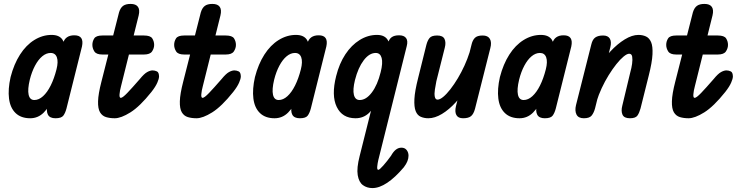

<svg xmlns="http://www.w3.org/2000/svg" viewBox="-20 -603 3795 979"><path d="M134 0Q87 0 59.5 -26.5Q32 -53 26 -100.5Q20 -148 34 -210Q51 -276 82 -324.5Q113 -373 155 -399Q197 -425 243 -425Q283 -425 299 -400Q315 -375 313 -331Q311 -287 295 -229Q276 -161 254 -109.5Q232 -58 203 -29Q174 0 134 0ZM155 -93Q178 -93 199.5 -112.5Q221 -132 238.5 -167Q256 -202 268 -249Q278 -288 270 -310.5Q262 -333 238 -333Q216 -333 195.5 -316Q175 -299 158.5 -268Q142 -237 132 -197Q120 -147 126 -120Q132 -93 155 -93ZM263 0Q234 0 224.5 -18Q215 -36 222 -65L301 -381Q312 -423 359 -423Q385 -423 394.5 -408.5Q404 -394 398 -366L319 -50Q313 -27 303 -13.5Q293 0 263 0Z M502 -325Q471 -325 461 -341Q451 -357 451 -374Q451 -392 460.5 -407Q470 -422 502 -422H714Q747 -422 756.5 -407Q766 -392 766 -374Q766 -357 755.5 -341Q745 -325 714 -325ZM565 0Q540 0 520.5 -6Q501 -12 490 -30.5Q479 -49 480 -86.5Q481 -124 497 -186L587 -540Q594 -563 607.5 -573Q621 -583 646 -583Q673 -583 683.5 -568Q694 -553 687 -524L597 -163Q591 -141 589.5 -122.5Q588 -104 596 -104Q605 -104 629 -129Q653 -154 693 -200Q715 -227 730.5 -235.5Q746 -244 758 -244Q769 -244 780 -239Q791 -234 791 -211Q791 -203 782.5 -182.5Q774 -162 752 -134Q693 -60 645 -30Q597 0 565 0Z M919 -325Q888 -325 878 -341Q868 -357 868 -374Q868 -392 877.5 -407Q887 -422 919 -422H1131Q1164 -422 1173.5 -407Q1183 -392 1183 -374Q1183 -357 1172.5 -341Q1162 -325 1131 -325ZM982 0Q957 0 937.5 -6Q918 -12 907 -30.5Q896 -49 897 -86.5Q898 -124 914 -186L1004 -540Q1011 -563 1024.5 -573Q1038 -583 1063 -583Q1090 -583 1100.5 -568Q1111 -553 1104 -524L1014 -163Q1008 -141 1006.5 -122.5Q1005 -104 1013 -104Q1022 -104 1046 -129Q1070 -154 1110 -200Q1132 -227 1147.5 -235.5Q1163 -244 1175 -244Q1186 -244 1197 -239Q1208 -234 1208 -211Q1208 -203 1199.5 -182.5Q1191 -162 1169 -134Q1110 -60 1062 -30Q1014 0 982 0Z M1380 0Q1333 0 1305.5 -26.5Q1278 -53 1272 -100.5Q1266 -148 1280 -210Q1297 -276 1328 -324.5Q1359 -373 1401 -399Q1443 -425 1489 -425Q1529 -425 1545 -400Q1561 -375 1559 -331Q1557 -287 1541 -229Q1522 -161 1500 -109.5Q1478 -58 1449 -29Q1420 0 1380 0ZM1401 -93Q1424 -93 1445.5 -112.5Q1467 -132 1484.5 -167Q1502 -202 1514 -249Q1524 -288 1516 -310.5Q1508 -333 1484 -333Q1462 -333 1441.5 -316Q1421 -299 1404.5 -268Q1388 -237 1378 -197Q1366 -147 1372 -120Q1378 -93 1401 -93ZM1509 0Q1480 0 1470.5 -18Q1461 -36 1468 -65L1547 -381Q1558 -423 1605 -423Q1631 -423 1640.5 -408.5Q1650 -394 1644 -366L1565 -50Q1559 -27 1549 -13.5Q1539 0 1509 0Z M1879 356Q1851 356 1830.5 341Q1810 326 1804 290Q1798 254 1814 192L1958 -382Q1964 -404 1977.5 -413.5Q1991 -423 2015 -423Q2040 -423 2050.5 -409Q2061 -395 2054 -368L1909 213Q1905 230 1903.5 246.5Q1902 263 1909 263Q1915 263 1934.5 241Q1954 219 1974 191Q1985 171 1998 160.5Q2011 150 2027 150Q2044 150 2053.5 162Q2063 174 2063 191Q2063 204 2057.5 218.5Q2052 233 2039 250Q1995 302 1954.5 329Q1914 356 1879 356ZM1793 0Q1725 0 1697 -58Q1669 -116 1694 -215Q1710 -279 1741 -326Q1772 -373 1814 -399Q1856 -425 1902 -425Q1942 -425 1957.5 -398.5Q1973 -372 1970 -325Q1967 -278 1951 -215Q1934 -151 1912 -102.5Q1890 -54 1861.5 -27Q1833 0 1793 0ZM1814 -93Q1847 -93 1876 -131.5Q1905 -170 1921 -235Q1933 -282 1926 -307.5Q1919 -333 1896 -333Q1863 -333 1834.5 -295.5Q1806 -258 1790 -195Q1778 -146 1784.5 -119.5Q1791 -93 1814 -93Z M2164 0Q2143 0 2125.5 -7.5Q2108 -15 2099.5 -36.5Q2091 -58 2093 -98Q2095 -138 2112 -205L2154 -374Q2160 -397 2170.5 -409.5Q2181 -422 2209 -422Q2238 -422 2246.5 -404.5Q2255 -387 2248 -360L2205 -189Q2201 -168 2197.5 -146.5Q2194 -125 2197 -110Q2200 -95 2211 -95Q2223 -95 2240 -109Q2257 -123 2276.5 -148Q2296 -173 2314.5 -204Q2333 -235 2348.5 -269Q2364 -303 2374 -335L2367 -168Q2340 -121 2305 -82.5Q2270 -44 2233.5 -22Q2197 0 2164 0ZM2341 0Q2316 0 2307 -16.5Q2298 -33 2305 -62L2384 -374Q2389 -397 2401 -409.5Q2413 -422 2441 -422Q2468 -422 2478 -404.5Q2488 -387 2480 -357L2402 -48Q2395 -22 2382 -11Q2369 0 2341 0Z M2629 0Q2582 0 2554.5 -26.5Q2527 -53 2521 -100.5Q2515 -148 2529 -210Q2546 -276 2577 -324.5Q2608 -373 2650 -399Q2692 -425 2738 -425Q2778 -425 2794 -400Q2810 -375 2808 -331Q2806 -287 2790 -229Q2771 -161 2749 -109.5Q2727 -58 2698 -29Q2669 0 2629 0ZM2650 -93Q2673 -93 2694.5 -112.5Q2716 -132 2733.5 -167Q2751 -202 2763 -249Q2773 -288 2765 -310.5Q2757 -333 2733 -333Q2711 -333 2690.5 -316Q2670 -299 2653.5 -268Q2637 -237 2627 -197Q2615 -147 2621 -120Q2627 -93 2650 -93ZM2758 0Q2729 0 2719.5 -18Q2710 -36 2717 -65L2796 -381Q2807 -423 2854 -423Q2880 -423 2889.5 -408.5Q2899 -394 2893 -366L2814 -50Q2808 -27 2798 -13.5Q2788 0 2758 0Z M3192 0Q3162 0 3154 -18.5Q3146 -37 3153 -64L3194 -235Q3200 -256 3203 -277.5Q3206 -299 3203.5 -314Q3201 -329 3188 -329Q3177 -329 3159.5 -314.5Q3142 -300 3122.5 -275.5Q3103 -251 3083.5 -219.5Q3064 -188 3048 -153.5Q3032 -119 3022 -86L3029 -255Q3057 -303 3092.5 -341Q3128 -379 3165.5 -402Q3203 -425 3235 -425Q3257 -425 3274 -417Q3291 -409 3300 -388Q3309 -367 3307 -326Q3305 -285 3288 -218L3246 -50Q3240 -28 3230.5 -14Q3221 0 3192 0ZM2957 0Q2929 0 2919.5 -19Q2910 -38 2917 -67L2995 -376Q3001 -402 3015.5 -412Q3030 -422 3055 -422Q3080 -422 3089.5 -406Q3099 -390 3092 -362L3014 -50Q3008 -28 2997 -14Q2986 0 2957 0Z M3428 -325Q3397 -325 3387 -341Q3377 -357 3377 -374Q3377 -392 3386.5 -407Q3396 -422 3428 -422H3640Q3673 -422 3682.5 -407Q3692 -392 3692 -374Q3692 -357 3681.5 -341Q3671 -325 3640 -325ZM3491 0Q3466 0 3446.5 -6Q3427 -12 3416 -30.5Q3405 -49 3406 -86.5Q3407 -124 3423 -186L3513 -540Q3520 -563 3533.5 -573Q3547 -583 3572 -583Q3599 -583 3609.5 -568Q3620 -553 3613 -524L3523 -163Q3517 -141 3515.5 -122.5Q3514 -104 3522 -104Q3531 -104 3555 -129Q3579 -154 3619 -200Q3641 -227 3656.5 -235.5Q3672 -244 3684 -244Q3695 -244 3706 -239Q3717 -234 3717 -211Q3717 -203 3708.5 -182.5Q3700 -162 3678 -134Q3619 -60 3571 -30Q3523 0 3491 0Z"/></svg>

Font: Edu TAS Beginner SemiBold
Style: Regular
Weight: 600
Version: Version 1.003